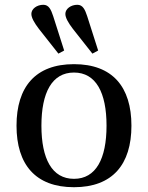

<svg xmlns="http://www.w3.org/2000/svg" viewBox="-20 -770 617 802"><path d="M111 -712C111 -696 123 -675 142 -650L224 -546L248 -559L202 -703C193 -730 184 -750 161 -750C134 -750 111 -733 111 -712ZM253 -712C253 -696 265 -675 284 -650L366 -546L390 -559L344 -703C335 -730 326 -750 303 -750C276 -750 253 -733 253 -712ZM49 -245C49 -83 128 12 289 12C450 12 529 -83 529 -245C529 -407 450 -502 289 -502C128 -502 49 -407 49 -245ZM153 -245C153 -383 197 -467 289 -467C381 -467 425 -383 425 -245C425 -107 381 -23 289 -23C197 -23 153 -107 153 -245Z"/></svg>

Font: Lingua Franca
Style: Regular
Weight: 400
Version: Version 1.19